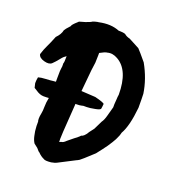

<svg xmlns="http://www.w3.org/2000/svg" viewBox="-125 -753 784 868"><g transform="rotate(20 267.0 -318.5)"><path d="M237 -332Q247 -332 305 -328Q349 -317 351 -311Q351 -309 350.5 -306.5Q350 -304 349.5 -296.5Q349 -289 348 -287Q345 -281 323 -277Q298 -272 284 -272H268Q266 -272 259 -270Q252 -268 236 -268H231V-263Q218 -92 221 -81Q225 -83 231 -85Q239 -85 252 -98Q287 -127 291 -129L305 -142Q317 -144 331 -166V-167L350 -192L370 -233Q379 -245 385 -268Q391 -291 397 -312V-327L399 -354Q399 -362 401 -374Q401 -491 337 -527Q311 -542 287 -535Q278 -535 253 -521V-510Q252 -496 252 -474L247 -437ZM104 -331 114 -332Q114 -346 114 -352Q114 -392 116 -398Q118 -404 117 -422Q120 -425 120 -457L109 -449Q105 -446 93.5 -431.5Q82 -417 70 -405.5Q58 -394 32.5 -401Q7 -408 4 -425Q12 -451 21.5 -470Q31 -489 44 -522Q64 -542 68 -563L75 -573L91 -591Q91 -598 115 -619Q118 -624 131 -626.5Q144 -629 170 -640Q174 -644 186.5 -647.5Q199 -651 204 -651Q260 -663 301 -646Q324 -646 334 -642Q344 -633 361 -629L412 -602Q423 -591 457 -550Q494 -484 504 -416Q505 -397 505 -349Q496 -258 472 -217Q470 -205 461 -187Q461 -185 447.5 -162.5Q434 -140 417 -118.5Q400 -97 395 -90Q341 -40 335.5 -37Q330 -34 327.5 -32.5Q325 -31 322 -30Q247 8 242.5 11Q238 14 218 18Q189 21 182 15Q166 8 153 -6Q149 -7 137 -22Q121 -34 119 -36Q110 -49 106 -69Q102 -89 102 -90Q99 -116 100 -135Q98 -139 98 -149.5Q98 -160 101 -174Q104 -188 104 -208Q104 -228 109 -252Q102 -251 84 -251Q66 -251 46 -265L33 -273L28 -294Q28 -310 31 -323Q44 -327 66.5 -328Q89 -329 103 -331Z"/></g></svg>

Font: Caveat Brush
Style: Regular
Weight: 400
Designer: Pablo Impallari
Foundry: Creative Lab NY
Version: Version 1.096; ttfautohint (v1.3)